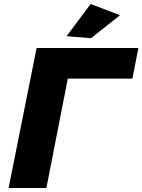

<svg xmlns="http://www.w3.org/2000/svg" viewBox="-20 -940 712 960"><path d="M163 -700H672L642 -547H319L212 0H23ZM435 -749 313 -759 433 -920 580 -864Z"/></svg>

Font: Argentum Sans
Style: Bold Italic
Weight: 700
Italic angle: -11°
Designer: Julieta Ulanovsky (font), Cristiano Sobral (main changes and remaster)
Foundry: Julieta Ulanovsky (font), Cristiano Sobral (main changes and remaster)
Version: Version 2.007;June 15, 2022;FontCreator 14.0.0.2814 64-bit; 